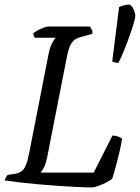

<svg xmlns="http://www.w3.org/2000/svg" viewBox="-29 -820 612 840"><path d="M376 0Q347 0 307.5 -2Q268 -4 223 -7Q178 -10 134.5 -14Q91 -18 53.5 -22.5Q16 -27 -9 -31Q-6 -39 -2.5 -45.5Q1 -52 5 -55L33 -59Q53 -62 65 -70.5Q77 -79 84.5 -98Q92 -117 99 -152L182 -576Q189 -614 199.5 -632.5Q210 -651 215 -655H123Q120 -659 118.5 -663.5Q117 -668 117 -674Q123 -680 136 -687Q149 -694 162.5 -699Q176 -704 182 -704H364Q367 -700 371.5 -692.5Q376 -685 375 -672L328 -659Q311 -655 299.5 -647.5Q288 -640 279.5 -623.5Q271 -607 264 -573L177 -130Q172 -105 164 -89Q156 -73 149 -65H381L463 -227Q474 -227 486.5 -223Q499 -219 505 -213Q501 -186 493.5 -154.5Q486 -123 478 -93Q470 -63 462 -38Q452 -30 435.5 -21.5Q419 -13 402.5 -7Q386 -1 376 0ZM489 -545Q479 -545 472.5 -547Q466 -549 462 -551L492 -789Q500 -793 513 -796.5Q526 -800 533 -800Q542 -800 548.5 -791Q555 -782 559 -770Q563 -758 563 -751Q563 -742 555.5 -716.5Q548 -691 536.5 -659Q525 -627 512.5 -596.5Q500 -566 489 -545Z"/></svg>

Font: Texturina 12pt Light
Style: Italic
Weight: 300
Italic angle: -11°
Designer: Guillermo Torres Carreño
Foundry: Omnibus-Type
Version: Version 1.002